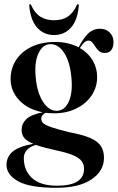

<svg xmlns="http://www.w3.org/2000/svg" viewBox="-20 -649 561 915"><path d="M309.5 -19Q374.5 -7 410.8 9Q447 25 461.2 47.8Q475.5 70.5 475.5 103Q475.5 166 416 206Q356.5 246 247.5 246Q122.5 246 66.8 215Q11 184 11 136.5Q11 98.5 40.5 73.5Q70 48.5 139 36.5Q108.5 24 95.8 8.5Q83 -7 83 -29.5Q83 -59.5 105.2 -81Q127.5 -102.5 183.5 -114Q113 -127.5 71.8 -171.2Q30.5 -215 30.5 -272Q30.5 -322.5 56.2 -362.5Q82 -402.5 129.8 -425.8Q177.5 -449 243.5 -449Q276 -449 304 -442.2Q332 -435.5 355 -423.5Q374 -462.5 398 -487.2Q422 -512 457 -512Q485 -512 503 -494Q521 -476 521 -448.5Q521 -424 510.2 -410.2Q499.5 -396.5 479 -396.5Q462.5 -396.5 452.2 -405.5Q442 -414.5 434.8 -426Q427.5 -437.5 420 -446.5Q412.5 -455.5 401.5 -455.5Q381.5 -455.5 361 -420Q400.5 -397 421.8 -360.8Q443 -324.5 443 -282.5Q443 -232.5 416 -193.2Q389 -154 342.8 -131.5Q296.5 -109 238.5 -109Q217.5 -109 197.5 -111.5Q188.5 -107.5 182.5 -100Q176.5 -92.5 176.5 -83Q176.5 -71 186 -62Q195.5 -53 224 -43Q252.5 -33 309.5 -19ZM217.5 -438.5Q183 -437 163.2 -394.5Q143.5 -352 150 -282Q156.5 -207 185.5 -163Q214.5 -119 253 -121Q288 -122.5 307.5 -164.5Q327 -206.5 320.5 -277Q314 -353.5 285.8 -397Q257.5 -440.5 217.5 -438.5ZM93.5 104Q93.5 163.5 133 199.8Q172.5 236 252.5 236Q380.5 236 380.5 155Q380.5 134.5 369.2 119Q358 103.5 328.8 91Q299.5 78.5 245.5 67Q216 60.5 192.2 54.2Q168.5 48 151 41.5Q122.5 49.5 108 66Q93.5 82.5 93.5 104ZM237 -552.5Q277.5 -552.5 303.5 -570.2Q329.5 -588 346 -624.5Q348 -629 351 -629Q356 -629 355.5 -622Q350 -553.5 318.5 -517.8Q287 -482 237 -482Q188.5 -482 156.8 -517.8Q125 -553.5 119.5 -622Q119 -629 123.5 -629Q127 -629 128.5 -624.5Q146 -585.5 173.2 -569Q200.5 -552.5 237 -552.5Z"/></svg>

Font: Fraunces 144pt S000 SemiBold
Style: Regular
Weight: 600
Version: Version 1.000; ttfautohint (v1.8.3)